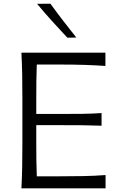

<svg xmlns="http://www.w3.org/2000/svg" viewBox="-20 -1032 659 1052"><path d="M97.3 0H558.4V-72.9Q501.3 -68.5 439.1 -67.2Q376.9 -66 307.6 -66H181.6Q179.7 -112.6 179.2 -158.7Q178.7 -204.8 178.7 -258V-346.3H307.6Q378.9 -346.3 431.6 -345.8Q484.3 -345.3 536.5 -343.2V-412.5Q487.2 -409.1 434.2 -408.3Q381.3 -407.6 308.5 -407.6H178.7V-484.4Q178.7 -538.3 179.2 -584.7Q179.7 -631.1 181.6 -678.4H301Q383.4 -678.4 444.1 -676.4Q504.7 -674.3 557.6 -670.7V-743.5H97.3Q100.6 -680.9 101.6 -623Q102.6 -565 102.6 -495.5V-246.5Q102.6 -177.8 101.6 -120.1Q100.6 -62.4 97.3 0ZM349.2 -825.4 398.1 -826.4Q361 -872.8 325.3 -919.2Q289.5 -965.6 256.3 -1011.7L183.3 -1011.1Q222.4 -963.6 264.2 -917.5Q305.9 -871.4 349.2 -825.4Z"/></svg>

Font: Pinar-VF-FD
Style: Regular
Weight: 300
Designer: Amin Abedi
Version: Version 3.0